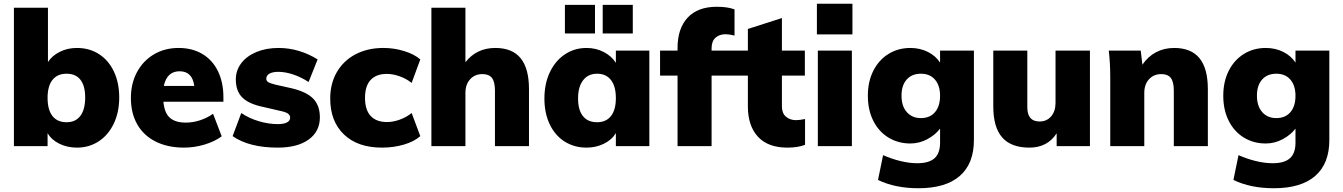

<svg xmlns="http://www.w3.org/2000/svg" viewBox="-20 -777 7141 1021"><path d="M614 -259Q614 -180 585 -119.5Q556 -59 505 -25.5Q454 8 389 8Q338 8 296 -12.5Q254 -33 233 -69V0H54V-736H235V-447Q257 -481 298 -501.5Q339 -522 389 -522Q455 -522 506 -489.5Q557 -457 585.5 -397Q614 -337 614 -259ZM433 -259Q433 -320 408 -352.5Q383 -385 334 -385Q285 -385 259 -352Q233 -319 233 -257Q233 -193 259 -160Q285 -127 334 -127Q382 -127 407.5 -161Q433 -195 433 -259Z M1168 -236H849Q854 -177 883 -151Q912 -125 968 -125Q1006 -125 1044 -137.5Q1082 -150 1113 -172L1159 -52Q1121 -24 1067 -8Q1013 8 959 8Q872 8 808 -24Q744 -56 710 -115.5Q676 -175 676 -256Q676 -333 708.5 -393.5Q741 -454 798.5 -488Q856 -522 930 -522Q1002 -522 1056 -490Q1110 -458 1139 -398.5Q1168 -339 1168 -260ZM851 -320H1013Q1003 -398 935 -398Q868 -398 851 -320Z M1217 -53 1263 -176Q1304 -148 1356 -132.5Q1408 -117 1458 -117Q1489 -117 1506 -126Q1523 -135 1523 -151Q1523 -165 1510.5 -173.5Q1498 -182 1463 -189L1381 -208Q1303 -224 1268.5 -258.5Q1234 -293 1234 -354Q1234 -403 1263 -441Q1292 -479 1343.5 -500.5Q1395 -522 1462 -522Q1517 -522 1570 -506Q1623 -490 1669 -461L1621 -341Q1581 -367 1539 -381Q1497 -395 1460 -395Q1430 -395 1413 -385.5Q1396 -376 1396 -358Q1396 -347 1406 -340.5Q1416 -334 1444 -327L1529 -308Q1610 -289 1645.5 -252.5Q1681 -216 1681 -153Q1681 -78 1621.5 -35Q1562 8 1457 8Q1305 8 1217 -53Z M1736 -253Q1736 -333 1771.5 -394Q1807 -455 1871 -488.5Q1935 -522 2019 -522Q2075 -522 2129 -505.5Q2183 -489 2215 -461L2169 -336Q2142 -358 2106 -371Q2070 -384 2037 -384Q1981 -384 1951 -352Q1921 -320 1921 -257Q1921 -193 1951 -160.5Q1981 -128 2038 -128Q2071 -128 2106.5 -141Q2142 -154 2169 -176L2215 -53Q2182 -24 2127.5 -8Q2073 8 2011 8Q1882 8 1809 -62Q1736 -132 1736 -253Z M2793 -303V0H2612V-295Q2612 -342 2596 -362.5Q2580 -383 2546 -383Q2505 -383 2480 -355.5Q2455 -328 2455 -283V0H2274V-736H2455V-446Q2514 -522 2614 -522Q2704 -522 2748.5 -467.5Q2793 -413 2793 -303Z M3433 -508V0H3255V-69Q3233 -33 3191 -12.5Q3149 8 3099 8Q3034 8 2983 -24Q2932 -56 2903.5 -115.5Q2875 -175 2875 -253Q2875 -332 2904 -393Q2933 -454 2984 -488Q3035 -522 3099 -522Q3149 -522 3190.5 -500.5Q3232 -479 3255 -443V-508ZM3255 -255Q3255 -318 3229 -351.5Q3203 -385 3155 -385Q3108 -385 3081 -350.5Q3054 -316 3054 -253Q3054 -192 3080 -159.5Q3106 -127 3155 -127Q3203 -127 3229 -160Q3255 -193 3255 -255ZM3144 -751V-599H2984V-751ZM3345 -751V-599H3185V-751Z M3764 -520V-508H3863V-375H3764V0H3583V-375H3490V-508H3583V-522Q3583 -625 3636.5 -683Q3690 -741 3792 -741Q3850 -741 3886 -727V-588Q3857 -595 3838 -595Q3806 -595 3785 -576.5Q3764 -558 3764 -520Z M4261 -144V-7Q4224 8 4167 8Q4064 8 4010.5 -50Q3957 -108 3957 -211V-375H3862V-508H3957V-623L4138 -681V-508H4260V-375H4138V-211Q4138 -175 4159.5 -156.5Q4181 -138 4213 -138Q4231 -138 4261 -144Z M4329 -508H4510V0H4329ZM4513 -757V-594H4324V-757Z M5159 -508V-32Q5159 93 5084 158.5Q5009 224 4864 224Q4740 224 4649 180L4676 48Q4721 68 4768.5 79.5Q4816 91 4858 91Q4920 91 4949.5 64.5Q4979 38 4979 -18V-93Q4954 -60 4911.5 -37Q4869 -14 4821 -14Q4756 -14 4704.5 -45.5Q4653 -77 4624 -134.5Q4595 -192 4595 -268Q4595 -343 4624 -400.5Q4653 -458 4704.5 -490Q4756 -522 4821 -522Q4872 -522 4914 -501Q4956 -480 4979 -444V-508ZM4979 -268Q4979 -322 4952 -353.5Q4925 -385 4877 -385Q4829 -385 4801.5 -354Q4774 -323 4774 -268Q4774 -213 4802 -181Q4830 -149 4877 -149Q4925 -149 4952 -180.5Q4979 -212 4979 -268Z M5776 -508V0H5599V-68Q5550 8 5454 8Q5357 8 5309.5 -46Q5262 -100 5262 -211V-508H5443V-206Q5443 -131 5508 -131Q5546 -131 5569.5 -158Q5593 -185 5593 -230V-508Z M6403 -303V0H6222V-295Q6222 -342 6206 -362.5Q6190 -383 6156 -383Q6115 -383 6090 -355.5Q6065 -328 6065 -283V0H5884V-362Q5884 -444 5876 -508H6046L6055 -433Q6084 -476 6127 -499Q6170 -522 6224 -522Q6314 -522 6358.5 -467.5Q6403 -413 6403 -303Z M7049 -508V-32Q7049 93 6974 158.5Q6899 224 6754 224Q6630 224 6539 180L6566 48Q6611 68 6658.5 79.5Q6706 91 6748 91Q6810 91 6839.5 64.5Q6869 38 6869 -18V-93Q6844 -60 6801.5 -37Q6759 -14 6711 -14Q6646 -14 6594.5 -45.5Q6543 -77 6514 -134.5Q6485 -192 6485 -268Q6485 -343 6514 -400.5Q6543 -458 6594.5 -490Q6646 -522 6711 -522Q6762 -522 6804 -501Q6846 -480 6869 -444V-508ZM6869 -268Q6869 -322 6842 -353.5Q6815 -385 6767 -385Q6719 -385 6691.5 -354Q6664 -323 6664 -268Q6664 -213 6692 -181Q6720 -149 6767 -149Q6815 -149 6842 -180.5Q6869 -212 6869 -268Z"/></svg>

Font: Muli Black
Style: Regular
Weight: 900
Designer: Vernon Adams
Foundry: Vernon Adams
Version: Version 2.001